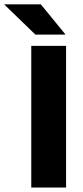

<svg xmlns="http://www.w3.org/2000/svg" viewBox="-83 -846 376 866"><path d="M215 0H58V-639H215ZM101 -826.5 211.5 -691.5V-690H76.5L-63 -825V-826.5Z"/></svg>

Font: Anek Tamil Medium
Style: Bold
Weight: 700
Version: Version 1.003